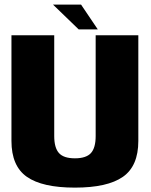

<svg xmlns="http://www.w3.org/2000/svg" viewBox="-20 -832 674 855"><path d="M313.5 3.5Q458.5 3.5 527.2 -44.5Q596 -92.5 596 -204.5V-675H406V-226Q406 -173.5 384.8 -150.2Q363.5 -127 313.5 -127Q263.5 -127 242.5 -150.5Q221.5 -174 221.5 -226V-675H31V-204.5Q31 -92.5 99.8 -44.5Q168.5 3.5 313.5 3.5ZM330.5 -701H415.5L341 -811.5H216Z"/></svg>

Font: Anybody SemiCondensed ExtraBold
Style: Regular
Weight: 800
Width: 4
Version: Version 1.113;gftools[0.9.25]